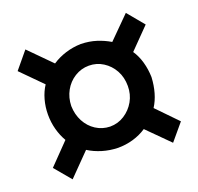

<svg xmlns="http://www.w3.org/2000/svg" viewBox="-114 -687 919 889"><g transform="rotate(-20 345.5 -242.0)"><path d="M98 78 203 -29Q233 -10 269.5 1Q306 12 346 13Q385 13 421 2.5Q457 -8 487 -28L593 78L661 -3L563 -104Q581 -132 591 -167Q601 -202 603 -242Q602 -281 592 -316.5Q582 -352 563 -380L661 -480L593 -562L488 -457Q458 -475 423.5 -486Q389 -497 348 -498Q308 -497 271.5 -485.5Q235 -474 205 -454L98 -562L30 -480L131 -378Q113 -351 103 -315.5Q93 -280 93 -242Q93 -204 102.5 -169Q112 -134 129 -105L30 -3ZM486 -241Q486 -200 467 -166.5Q448 -133 416 -112.5Q384 -92 345 -92Q307 -93 276 -113Q245 -133 227 -167Q209 -201 208 -243Q209 -284 227.5 -317.5Q246 -351 278 -371Q310 -391 348 -391Q386 -391 417.5 -371Q449 -351 467.5 -317.5Q486 -284 486 -241Z"/></g></svg>

Font: Catamaran SemiBold
Style: Regular
Weight: 600
Designer: Pria Ravichandran
Version: Version 2.000